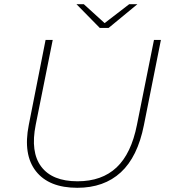

<svg xmlns="http://www.w3.org/2000/svg" viewBox="-20 -890 808 914"><path d="M348 4Q213 4 151 -75Q89 -154 117 -295L197 -700H231L150 -296Q124 -166 176.5 -96.5Q229 -27 349 -27Q465 -27 535 -93Q605 -159 632 -296L713 -700H746L665 -294Q635 -143 555 -69.5Q475 4 348 4ZM455 -757 344 -870H379L478 -780L595 -870H634L497 -757Z"/></svg>

Font: Montserrat ExtraLight
Style: Italic
Weight: 200
Italic angle: -11.3°
Designer: Julieta Ulanovsky
Foundry: Julieta Ulanovsky
Version: Version 9.000; ttfautohint (v1.8.4.7-5d5b)